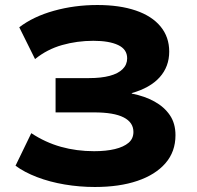

<svg xmlns="http://www.w3.org/2000/svg" viewBox="-20 -736 788 767"><path d="M359 11Q298 11 238.5 1Q179 -9 128 -28.5Q77 -48 42 -74L105 -204Q161 -167 223.5 -149.5Q286 -132 356 -132Q404 -132 439 -140.5Q474 -149 493.5 -165.5Q513 -182 513 -209Q513 -247 474 -267Q435 -287 356 -287H202V-424H336Q384 -424 418 -433Q452 -442 470 -460Q488 -478 488 -503Q488 -539 452 -556Q416 -573 353 -573Q288 -573 228 -556Q168 -539 120 -500L57 -627Q113 -670 195.5 -693Q278 -716 369 -716Q458 -716 522.5 -694Q587 -672 621.5 -630Q656 -588 656 -530Q656 -470 618 -427.5Q580 -385 506 -364L507 -362Q558 -352 597 -330.5Q636 -309 658.5 -276Q681 -243 681 -196Q681 -130 641 -84Q601 -38 529 -13.5Q457 11 359 11Z"/></svg>

Font: Nunito Sans 7pt Expanded ExtraBold
Style: Regular
Weight: 800
Width: 7
Designer: Vernon Adams
Foundry: Vernon Adams
Version: Version 3.101;gftools[0.9.27]